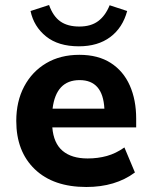

<svg xmlns="http://www.w3.org/2000/svg" viewBox="-20 -736 606 767"><path d="M325 11Q193 11 119 -60Q45 -131 45 -253Q45 -331 76.5 -390.5Q108 -450 164.5 -483.5Q221 -517 297 -517Q372 -517 422.5 -484.5Q473 -452 498.5 -394.5Q524 -337 524 -262V-227H189Q194 -164 230 -133.5Q266 -103 330 -103Q371 -103 407 -113Q443 -123 477 -147L519 -47Q441 11 325 11ZM298 -416Q204 -416 190 -302H397Q391 -416 298 -416ZM295 -551Q213 -551 164 -590.5Q115 -630 102 -692L176 -716Q192 -671 221 -650.5Q250 -630 297 -630Q343 -630 372 -651.5Q401 -673 418 -715L488 -692Q470 -625 420.5 -588Q371 -551 295 -551Z"/></svg>

Font: Mulish ExtraBold
Style: Regular
Weight: 800
Designer: Vernon Adams
Foundry: Vernon Adams
Version: Version 3.603; ttfautohint (v1.8.3)